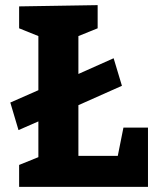

<svg xmlns="http://www.w3.org/2000/svg" viewBox="-20 -725 604 745"><path d="M453.1 -392.1 284.2 -316.9V-120.1H437L459 -230H554.2V0H54.2V-85L128.9 -115.2V-253.9L51.8 -220.2L20 -327.1L128.9 -375V-585L54.2 -615.2V-700.2L358.9 -705.1V-615.2L284.2 -585V-438L420.9 -499Z"/></svg>

Font: Kadwa
Style: Regular
Weight: 400
Designer: Sol Matas
Foundry: Sol Matas
Version: Version 1.000;PS 001.000;hotconv 1.0.70;makeotf.lib2.5.58329